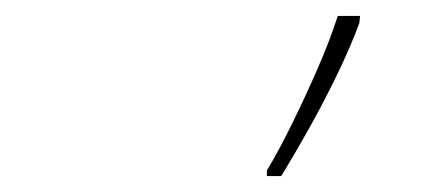

<svg xmlns="http://www.w3.org/2000/svg" viewBox="-20 -827 556 241"><path d="M315 -606V-613Q330 -638 346.5 -671.5Q363 -705 378.5 -740.5Q394 -776 404 -807H432L431 -798Q420 -768 403 -733Q386 -698 367.5 -665Q349 -632 333 -606Z"/></svg>

Font: Noto Sans Disp Thin
Style: Italic
Weight: 100
Italic angle: -12°
Designer: Monotype Design Team
Foundry: Monotype Imaging Inc.
Version: Version 2.000;GOOG;noto-source:20170915:90ef993387c0